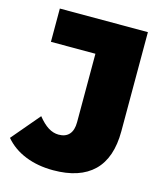

<svg xmlns="http://www.w3.org/2000/svg" viewBox="-144 -788 838 992"><g transform="rotate(15 275.0 -292.0)"><path d="M85.5 89.5C129.8 107.2 179.3 116 234 116C328.7 116 400.5 92.2 449.5 44.5C498.5 -3.2 523 -74.7 523 -170V-700H52V-522H290V-156C290 -127.3 283.5 -105.7 270.5 -91C257.5 -76.3 238.7 -69 214 -69C194.7 -69 176 -74.7 158 -86C140 -97.3 121.7 -114.7 103 -138L-24 12C4.7 46 41.2 71.8 85.5 89.5Z"/></g></svg>

Font: Montserrat Custom Black
Style: Regular
Weight: 900
Designer: Julieta Ulanovsky
Foundry: Julieta Ulanovsky
Version: Version 7.200